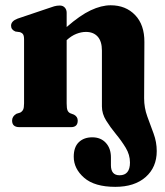

<svg xmlns="http://www.w3.org/2000/svg" viewBox="-20 -494 641 746"><path d="M376 -80.5V-297.5Q376 -333.5 359.5 -351.8Q343 -370 314 -370Q296 -370 276.8 -362.5Q257.5 -355 239 -338V-92.5Q239 -73.5 242.2 -65.5Q245.5 -57.5 253 -54L267.5 -48.5Q282 -40.5 282 -25.5Q282 0 256 0H55.5Q27 0 27 -25.5Q27 -42 44 -52L58.5 -56.5Q66 -60.5 69.8 -67.8Q73.5 -75 73.5 -92.5V-340.5Q73.5 -355 69.5 -360.8Q65.5 -366.5 58 -369L40 -371.5Q23 -378.5 23 -394Q23 -412 48 -421.5L163.5 -460.5Q180 -466.5 190.5 -469.5Q201 -472.5 212.5 -472.5Q224.5 -472.5 231.8 -464.5Q239 -456.5 239 -444.5V-389Q291 -434.5 332.5 -454Q374 -473.5 410 -473.5Q468.5 -473.5 505 -435.5Q541.5 -397.5 541 -330.5L540 -112Q540 -75.5 552.2 -41.8Q564.5 -8 576.8 25Q589 58 589 93Q589 156 545.8 194Q502.5 232 428 232Q347.5 232 307 196.8Q266.5 161.5 266.5 115Q266.5 77.5 286.2 58.5Q306 39.5 338.5 39.5Q371.5 39.5 391.2 61Q411 82.5 411 117.5V148Q411 187 444.5 187Q485 187 485 137.5Q485 107.5 468.5 80.2Q452 53 430.5 27Q409 1 392.5 -25.5Q376 -52 376 -80.5Z"/></svg>

Font: Fraunces 72pt Soft
Style: Bold
Weight: 700
Version: Version 1.000;[b76b70a41]